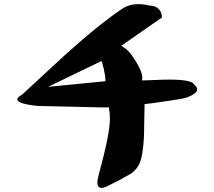

<svg xmlns="http://www.w3.org/2000/svg" viewBox="-20 -859 1040 931"><path d="M64 -377Q64 -388 86 -399L286 -584Q450 -733 570 -815Q605 -839 653 -839Q676 -839 704 -832Q732 -832 748.5 -816.5Q765 -801 765 -774Q732 -751 666.5 -705.5Q601 -660 568 -637L586 -625Q605 -615 637.5 -563.5Q670 -512 670 -481Q670 -475 668 -469H675Q684 -469 729 -471Q774 -473 803 -473Q914 -473 923 -447Q936 -437 936 -426Q936 -404 882 -385Q866 -379 729 -360L681 -354Q680 -328 679.5 -271Q679 -214 677.5 -186Q676 -158 670.5 -119Q665 -80 651 -56Q637 -32 615 -17Q562 14 498 45Q484 52 473 52Q452 52 452 25Q452 17 458 -9Q513 -210 513 -282Q513 -307 508 -339Q502 -338 484 -338L166 -345Q64 -355 64 -377ZM213 -438 490 -465Q491 -466 491 -473Q491 -490 483 -525.5Q475 -561 472 -563Z"/></svg>

Font: NaniFont Regular
Style: Regular
Weight: 400
Designer: Nanigashitei
Version: Version 1.036